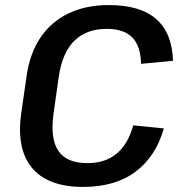

<svg xmlns="http://www.w3.org/2000/svg" viewBox="-20 -729 721 758"><path d="M307 9Q216 9 157.5 -24Q99 -57 75 -120.5Q51 -184 63 -276L85 -429Q98 -519 140 -581Q182 -643 250.5 -676Q319 -709 409 -709Q535 -709 597.5 -653Q660 -597 663 -489L537 -477Q535 -548 502 -581.5Q469 -615 401 -615Q322 -615 274 -568.5Q226 -522 212 -426L191 -278Q178 -180 211 -132.5Q244 -85 325 -85Q395 -85 440 -122Q485 -159 506 -234L627 -222Q595 -111 515 -51Q435 9 307 9Z"/></svg>

Font: Pathway Extreme 8pt Thin 12pt SemiBold
Style: Italic
Weight: 600
Italic angle: -8°
Version: Version 1.001;gftools[0.9.26]